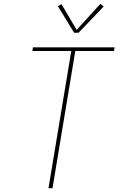

<svg xmlns="http://www.w3.org/2000/svg" viewBox="-20 -982 640 1002"><path d="M233 0 352 -716H149L152 -735H578L575 -716H373L254 0ZM367 -811 282 -950 301 -960 380 -826 504 -962 521 -948 390 -811Z"/></svg>

Font: Iosevka Curly Thin Extended
Style: Italic
Weight: 100
Width: 7
Italic angle: -9°
Monospace: yes
Designer: Belleve Invis
Foundry: Belleve Invis
Version: Version 11.1.0; ttfautohint (v1.8.3)